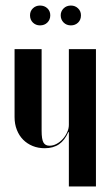

<svg xmlns="http://www.w3.org/2000/svg" viewBox="-20 -672 400 692"><path d="M226.2 -195.8H228.2V-165.8V0H325.8V-495H228.2V-221.8Q228.2 -208.8 222.2 -195.5Q216.2 -182.2 206.4 -171.2Q196.5 -160.2 184.1 -153.5Q171.8 -146.8 158.2 -146.8Q143.2 -146.8 136.6 -158.4Q130 -170 130 -201V-495H32.5V-250.2Q32.5 -224.5 40.8 -203.8Q49 -183 63.4 -168.5Q77.8 -154 97.6 -145.9Q117.5 -137.8 141.2 -137.8Q172 -137.8 192.8 -152.1Q213.5 -166.5 226.2 -195.8ZM88.2 -616.8Q88.2 -600.8 98.6 -590.6Q109 -580.5 124.2 -580.5Q140.5 -580.5 150.9 -590.9Q161.2 -601.2 161.2 -616.8Q161.2 -632 150.8 -642Q140.2 -652 124.2 -652Q109 -652 98.6 -642Q88.2 -632 88.2 -616.8ZM198.8 -616.8Q198.8 -601.5 209.1 -591Q219.5 -580.5 235.5 -580.5Q251 -580.5 261.4 -590.5Q271.8 -600.5 271.8 -616.8Q271.8 -632 261.2 -642Q250.8 -652 235.5 -652Q219.5 -652 209.1 -641.6Q198.8 -631.2 198.8 -616.8Z"/></svg>

Font: Moniqa Black
Style: Regular
Weight: 900
Designer: Rajesh Rajput
Foundry: Rajesh Rajput
Version: Version 1.000